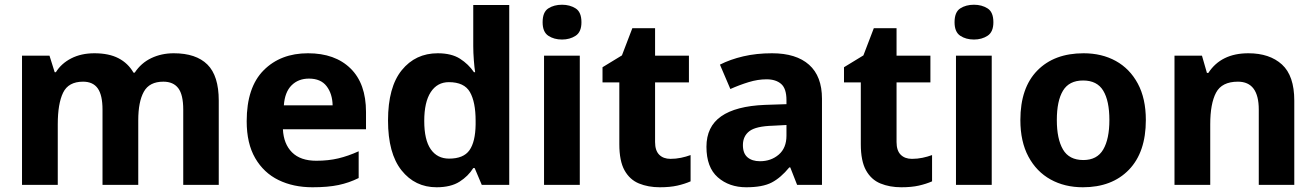

<svg xmlns="http://www.w3.org/2000/svg" viewBox="-20 -781 5558 811"><path d="M714 -556Q808 -556 856 -508.5Q904 -461 904 -356V0H754V-318Q754 -381 733 -408.5Q712 -436 670 -436Q611 -436 587.5 -393.5Q564 -351 564 -273V0H413V-318Q413 -379 393 -407.5Q373 -436 331 -436Q269 -436 246.5 -389.5Q224 -343 224 -256V0H73V-546H189L211 -476H216Q239 -513 281 -534.5Q323 -556 379 -556Q440 -556 480.5 -535Q521 -514 544 -474H549Q576 -515 619 -535.5Q662 -556 714 -556Z M1281 -556Q1395 -556 1460.5 -492Q1526 -428 1526 -308V-235H1175Q1178 -173 1213.5 -137.5Q1249 -102 1316 -102Q1367 -102 1409 -112Q1451 -122 1495 -142V-29Q1455 -9 1410 0.5Q1365 10 1300 10Q1219 10 1156.5 -20.5Q1094 -51 1058 -113Q1022 -175 1022 -269Q1022 -412 1093.5 -484Q1165 -556 1281 -556ZM1285 -449Q1240 -449 1211.5 -420.5Q1183 -392 1179 -336H1385Q1384 -385 1359.5 -417Q1335 -449 1285 -449Z M1824 10Q1733 10 1676 -61.5Q1619 -133 1619 -272Q1619 -413 1677 -484.5Q1735 -556 1829 -556Q1887 -556 1923 -533Q1959 -510 1982 -476H1987Q1984 -494 1981.5 -526.5Q1979 -559 1979 -586V-760H2131V0H2015L1985 -71H1979Q1958 -37 1921 -13.5Q1884 10 1824 10ZM1877 -111Q1938 -111 1963 -146.5Q1988 -182 1989 -255V-271Q1989 -350 1965 -392Q1941 -434 1876 -434Q1827 -434 1799.5 -392Q1772 -350 1772 -270Q1772 -190 1799.5 -150.5Q1827 -111 1877 -111Z M2354 -761Q2387 -761 2411.5 -745.5Q2436 -730 2436 -687Q2436 -646 2411.5 -630Q2387 -614 2354 -614Q2320 -614 2296 -630Q2272 -646 2272 -687Q2272 -730 2296 -745.5Q2320 -761 2354 -761ZM2429 -546V0H2278V-546Z M2812 -110Q2835 -110 2856.5 -114.5Q2878 -119 2897 -126V-15Q2872 -4 2841 3Q2810 10 2767 10Q2718 10 2679 -6Q2640 -22 2618 -61.5Q2596 -101 2596 -172V-433H2525V-497L2607 -547L2651 -662H2747V-546H2890V-433H2747V-181Q2747 -145 2764.5 -127.5Q2782 -110 2812 -110Z M3241 -556Q3343 -556 3397.5 -507.5Q3452 -459 3452 -364V0H3347L3318 -74H3314Q3278 -30 3239.5 -10Q3201 10 3132 10Q3060 10 3012 -32Q2964 -74 2964 -161Q2964 -246 3026 -289.5Q3088 -333 3211 -338L3302 -341V-358Q3302 -407 3279.5 -426.5Q3257 -446 3218 -446Q3181 -446 3142 -434Q3103 -422 3065 -405L3021 -508Q3064 -530 3119.5 -543Q3175 -556 3241 -556ZM3245 -250Q3173 -248 3145.5 -227Q3118 -206 3118 -168Q3118 -133 3137.5 -116.5Q3157 -100 3190 -100Q3237 -100 3269.5 -128Q3302 -156 3302 -208V-253Z M3832 -110Q3855 -110 3876.5 -114.5Q3898 -119 3917 -126V-15Q3892 -4 3861 3Q3830 10 3787 10Q3738 10 3699 -6Q3660 -22 3638 -61.5Q3616 -101 3616 -172V-433H3545V-497L3627 -547L3671 -662H3767V-546H3910V-433H3767V-181Q3767 -145 3784.5 -127.5Q3802 -110 3832 -110Z M4094 -761Q4127 -761 4151.5 -745.5Q4176 -730 4176 -687Q4176 -646 4151.5 -630Q4127 -614 4094 -614Q4060 -614 4036 -630Q4012 -646 4012 -687Q4012 -730 4036 -745.5Q4060 -761 4094 -761ZM4169 -546V0H4018V-546Z M4820 -274Q4820 -138 4748.5 -64Q4677 10 4554 10Q4477 10 4417.5 -23Q4358 -56 4324 -119.5Q4290 -183 4290 -274Q4290 -410 4361.5 -483Q4433 -556 4557 -556Q4634 -556 4693 -523.5Q4752 -491 4786 -428Q4820 -365 4820 -274ZM4444 -274Q4444 -194 4470 -149.5Q4496 -105 4556 -105Q4614 -105 4640 -149.5Q4666 -194 4666 -274Q4666 -355 4640 -398Q4614 -441 4555 -441Q4496 -441 4470 -398Q4444 -355 4444 -274Z M5253 -556Q5343 -556 5395 -508.5Q5447 -461 5447 -356V0H5297V-318Q5297 -436 5209 -436Q5141 -436 5116.5 -389.5Q5092 -343 5092 -256V0H4941V-546H5057L5078 -473H5084Q5138 -556 5253 -556Z"/></svg>

Font: Noto Sans Khmer UI
Style: Bold
Weight: 700
Designer: Danh Hong and the Monotype Design Team
Foundry: Monotype Imaging Inc.
Version: Version 2.002; ttfautohint (v1.8.4.7-5d5b)